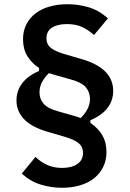

<svg xmlns="http://www.w3.org/2000/svg" viewBox="-20 -730 614 909"><path d="M484 -10Q484 29 468.5 60.5Q453 92 425.5 114Q398 136 359 147.5Q320 159 273 159Q222 159 173 144Q124 129 83 92L148 13Q174 38 205 51.5Q236 65 274 65Q319 65 346 46.5Q373 28 373 -6Q373 -36 350.5 -53.5Q328 -71 281 -84L209 -105Q167 -117 138 -133Q109 -149 91.5 -168.5Q74 -188 66 -209.5Q58 -231 58 -254Q58 -299 84.5 -335Q111 -371 165 -394V-408Q130 -431 109.5 -464.5Q89 -498 89 -544Q89 -583 104.5 -614Q120 -645 148 -666.5Q176 -688 214.5 -699Q253 -710 300 -710Q351 -710 400 -695.5Q449 -681 491 -643L425 -564Q399 -588 369 -602Q339 -616 297 -616Q253 -616 226.5 -599.5Q200 -583 200 -548Q200 -519 222.5 -502Q245 -485 292 -472L364 -451Q406 -439 435 -423Q464 -407 482 -387.5Q500 -368 508 -345.5Q516 -323 516 -300Q516 -255 489.5 -219.5Q463 -184 408 -161V-148Q443 -125 463.5 -91Q484 -57 484 -10ZM406 -262Q406 -293 386.5 -316.5Q367 -340 315 -354L244 -374Q236 -376 228 -378.5Q220 -381 212 -384Q191 -364 179 -341.5Q167 -319 167 -292Q167 -262 186.5 -239Q206 -216 258 -202L329 -182Q337 -180 345.5 -177Q354 -174 362 -171Q382 -191 394 -213.5Q406 -236 406 -262Z"/></svg>

Font: IBM Plex Sans Thai Looped SemiBold
Style: Regular
Weight: 600
Designer: Mike Abbink, Paul van der Laan, Pieter van Rosmalen, Ben Mitchell, Mark Frömberg
Foundry: Bold Monday
Version: Version 1.1